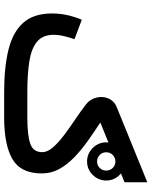

<svg xmlns="http://www.w3.org/2000/svg" viewBox="78 -808 730 926"><g transform="rotate(90 443.0 -345.0)"><path d="M666.5 -492.2Q666.5 -529.8 693.8 -556.9Q721.2 -584 758.8 -584Q796.4 -584 823.5 -556.9Q850.6 -529.8 850.6 -492.2Q850.6 -454.6 823.5 -427.2Q796.4 -399.9 758.8 -399.9Q721.2 -399.9 693.8 -427.2Q666.5 -454.6 666.5 -492.2ZM714.4 -492.2Q714.4 -473.6 727.3 -460.9Q740.2 -448.2 758.8 -448.2Q777.3 -448.2 790 -460.9Q802.7 -473.6 802.7 -492.2Q802.7 -510.7 790 -523.7Q777.3 -536.6 758.8 -536.6Q740.2 -536.6 727.3 -523.7Q714.4 -510.7 714.4 -492.2ZM546.4 0H422.9Q304.7 0 220 -20.8Q135.3 -41.5 90.1 -91.8Q44.9 -142.1 44.9 -231.4Q44.9 -269.5 53.2 -305.9Q61.5 -342.3 75.2 -374.5L168.9 -339.4Q161.1 -316.9 154.5 -290Q147.9 -263.2 147.9 -238.8Q147.9 -185.5 181.6 -158.2Q215.3 -130.9 277.1 -121.3Q338.9 -111.8 422.9 -111.8H545.9Q633.3 -111.8 673.6 -126.2Q713.9 -140.6 713.9 -183.6Q713.9 -208.5 690.7 -235.4Q667.5 -262.2 631.3 -289.3Q595.2 -316.4 555.9 -342.8Q516.6 -369.1 484.4 -394Q466.3 -407.7 457 -427.7Q447.8 -447.8 447.8 -468.8Q447.8 -491.7 459.7 -512.2Q471.7 -532.7 496.6 -543L858.9 -690.4V-580.6L570.8 -463.9Q615.7 -434.6 659.4 -403.6Q703.1 -372.6 738.5 -338.4Q773.9 -304.2 795.2 -265.6Q816.4 -227.1 816.4 -181.6Q816.4 -80.1 747.6 -40Q678.7 0 546.4 0Z"/></g></svg>

Font: Vazirmatn UI Medium
Style: Regular
Weight: 500
Designer: Saber Rastikerdar
Foundry: Saber Rastikerdar
Version: Version 33.003